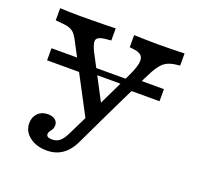

<svg xmlns="http://www.w3.org/2000/svg" viewBox="-110 -530 864 841"><g transform="rotate(20 322.0 -110.0)"><path d="M239.1 -192.9 224.2 -221.1H439.4L426.5 -192.9ZM56.6 -179.2V-235.6H207.7L239.1 -179.2ZM423.3 -179.2 449.7 -235.6H580.7V-179.2ZM306.1 10.9 148.4 -287.6Q136.3 -312.2 126.7 -325.4Q117.1 -338.6 103.6 -345Q90 -351.4 64.7 -353.8L32.3 -356.9V-413.4Q47.4 -412.6 74.5 -411.8Q101.6 -411 124.1 -411H126.4H125.2Q151.7 -411 183.6 -411.4Q215.5 -411.8 244.4 -412.2Q273.2 -412.6 291.2 -413.4V-356.9L264.3 -354.5Q231.3 -351.2 224.9 -337.1Q218.6 -322.9 236.7 -285.5L357 -56.7L329.9 -60.9L418.1 -243.7Q437.2 -284.3 440.2 -307.4Q443.2 -330.5 432.1 -341.2Q420.9 -352 397.4 -354.5L377.2 -356.9V-413.4Q404.7 -412.6 435 -411.8Q465.4 -411 495.3 -411Q526 -411 556.1 -411.8Q586.3 -412.6 612.2 -413.4V-356.9L592.1 -354.5Q567.4 -351.3 550.4 -342Q533.3 -332.7 518.6 -311.6Q503.8 -290.6 485.2 -251.8L358.1 10.9ZM189.5 192.7Q140.6 192.7 108.9 168.2Q77.2 143.7 77.2 105.6Q77.2 77.1 95 59.2Q112.8 41.2 141.6 41.2Q162.9 41.2 175.3 51Q187.7 60.8 187.7 77Q187.7 88.2 182.9 95.9Q178.1 103.6 173.4 109.7Q168.6 115.8 168.6 123.1Q168.6 139.3 195 139.3Q215.6 139.3 230 127.9Q244.3 116.4 258.2 88.4L316 -29.8L364.9 -2.8L311.8 108.5Q298.3 137.3 280.1 155.8Q262 174.3 239.7 183.5Q217.3 192.7 189.5 192.7Z"/></g></svg>

Font: Playfair 5pt SemiExpanded Light
Style: Regular
Weight: 300
Width: 6
Designer: Claus Eggers Sørensen
Foundry: Claus Eggers Sørensen
Version: Version 2.203